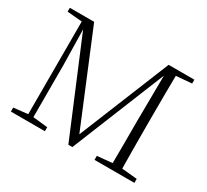

<svg xmlns="http://www.w3.org/2000/svg" viewBox="-143 -943 1252 1163"><g transform="rotate(30 482.5 -361.5)"><path d="M283 0V-28L180 -39V-399L175 -650L447 0H475L739 -652L736 -325C736 -198 736 -103 735 -38L630 -28V0H909V-28L802 -38C801 -103 800 -201 800 -333V-390C800 -523 801 -622 802 -687L911 -696V-723H731L473 -88L210 -723H40V-696L144 -687V-39L45 -28V0Z"/></g></svg>

Font: AllPunType ExtraLight
Style: Regular
Weight: 280
Version: 1.0